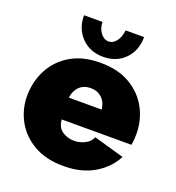

<svg xmlns="http://www.w3.org/2000/svg" viewBox="-134 -837 877 955"><g transform="rotate(20 304.5 -360.0)"><path d="M307 10Q215 10 150.5 -27Q86 -64 52.5 -125Q19 -186 19 -256Q19 -332 52 -395.5Q85 -459 149 -497.5Q213 -536 307 -536Q401 -536 465 -498Q529 -460 562 -398Q595 -336 595 -263Q595 -232 590 -205H221Q224 -163 252 -144.5Q280 -126 313 -126Q344 -126 371.5 -140Q399 -154 408 -179L569 -133Q537 -70 470 -30Q403 10 307 10ZM217 -319H391Q387 -357 363.5 -379Q340 -401 304 -401Q268 -401 245 -379Q222 -357 217 -319ZM307 -649Q330 -649 347.5 -672Q365 -695 368 -730H466Q466 -659 422 -613.5Q378 -568 307 -568Q237 -568 192.5 -613.5Q148 -659 148 -730H246Q246 -697 264 -673Q282 -649 307 -649Z"/></g></svg>

Font: Raleway Black
Style: Regular
Weight: 900
Designer: Matt McInerney, Pablo Impallari, Rodrigo Fuenzalida
Foundry: Matt McInerney, Pablo Impallari, Rodrigo Fuenzalida
Version: Version 4.026